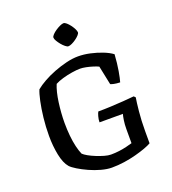

<svg xmlns="http://www.w3.org/2000/svg" viewBox="-165 -1067 1067 1190"><g transform="rotate(-20 368.5 -472.0)"><path d="M368 0Q337 0 298.5 -10.5Q260 -21 223.5 -37.5Q187 -54 158.5 -71.5Q130 -89 118 -102Q92 -132 80 -191.5Q68 -251 68 -318Q68 -378 74.5 -436Q81 -494 91 -540.5Q101 -587 111 -610Q134 -629 168.5 -648.5Q203 -668 244.5 -684Q286 -700 327.5 -710Q369 -720 405 -720Q443 -720 484 -711Q525 -702 562 -687.5Q599 -673 623 -655Q619 -594 611 -548Q603 -502 596 -479Q571 -480 555.5 -483.5Q540 -487 534 -490L508 -615Q496 -621 474 -628Q452 -635 429.5 -639.5Q407 -644 391 -644Q369 -644 337 -639Q305 -634 274 -625Q243 -616 223 -605Q214 -584 207 -555.5Q200 -527 195.5 -494Q191 -461 188.5 -427Q186 -393 186 -361Q186 -317 190 -276Q194 -235 202 -201.5Q210 -168 220 -146Q230 -136 250.5 -124.5Q271 -113 297 -102.5Q323 -92 347.5 -85Q372 -78 390 -78Q418 -78 444.5 -81.5Q471 -85 494 -90.5Q517 -96 533 -101V-194Q533 -224 537 -250.5Q541 -277 545 -290H391Q391 -309 396.5 -328.5Q402 -348 407 -356Q446 -356 489.5 -358Q533 -360 574 -363Q615 -366 645 -369L655 -359Q650 -330 644 -270.5Q638 -211 638 -142V-62Q623 -53 594.5 -42.5Q566 -32 528.5 -22Q491 -12 450 -6Q409 0 368 0ZM371 -799Q364 -799 352 -808.5Q340 -818 329 -831.5Q318 -845 310 -858.5Q302 -872 302 -881Q302 -889 312.5 -900Q323 -911 338 -921Q353 -931 367.5 -937.5Q382 -944 391 -944Q399 -944 410 -934.5Q421 -925 431.5 -911Q442 -897 449 -883Q456 -869 456 -860Q456 -853 446.5 -842.5Q437 -832 423 -822Q409 -812 395 -805.5Q381 -799 371 -799Z"/></g></svg>

Font: Texturina Medium
Style: Regular
Weight: 500
Designer: Guillermo Torres Carreño
Foundry: Omnibus-Type
Version: Version 1.003